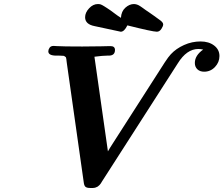

<svg xmlns="http://www.w3.org/2000/svg" viewBox="-20 -912 1100 945"><path d="M217.8 -659.2Q217.8 -668 223.9 -677Q230 -686 244.1 -686Q245.1 -686 259 -685.1Q272.9 -684.1 305.4 -683.6Q337.9 -683.1 384.8 -683.1Q434.6 -683.1 478 -684.1L521 -685.1H523.9Q545.9 -685.1 545.9 -666Q545.9 -638.2 515.1 -638.2H506.8Q486.8 -638.2 444.8 -632.8L511.2 -167Q519 -181.2 537.1 -209L791 -605Q809.1 -632.8 820.8 -645Q846.7 -672.9 885.7 -690.4Q924.8 -708 966.8 -708Q1007.8 -708 1033.9 -688Q1060.1 -668 1060.1 -636.2Q1060.1 -605.5 1038.1 -582.3Q1016.1 -559.1 984.9 -559.1Q963.9 -559.1 951.4 -571Q939 -583 939 -602.1Q939 -639.2 980 -668Q967.8 -670.9 956.1 -670.9Q898.9 -670.9 855 -600.1L487.8 -27.8Q485.8 -24.9 481.9 -18.6Q478 -12.2 476.1 -9Q474.1 -5.9 469.5 -1Q464.8 3.9 460.9 6.3Q457 8.8 450.4 11Q443.8 13.2 437 13.2H423.8Q407.7 13.2 400.9 7.6Q394 2 392.1 -15.1L309.1 -600.1Q308.1 -604 307.6 -611.6Q307.1 -619.1 306.6 -620.6Q306.2 -622.1 305.2 -627Q304.2 -631.8 302 -632.3Q299.8 -632.8 297.9 -635Q295.9 -637.2 292 -637.2Q288.1 -637.2 283.4 -637.7Q278.8 -638.2 272 -638.2H257.8Q217.8 -638.2 217.8 -659.2ZM398.9 -827.1Q398.9 -850.1 418.5 -871.1Q438 -892.1 461.9 -892.1Q465.8 -892.1 469.5 -891.6Q473.1 -891.1 476.1 -890.1Q479 -889.2 484.6 -886Q490.2 -882.8 494.1 -880.4Q498 -877.9 507.1 -872.1Q516.1 -866.2 524.2 -860.6Q532.2 -855 546.6 -844Q561 -833 575.2 -824.2Q577.1 -856.4 597.2 -874.3Q617.2 -892.1 639.2 -892.1Q642.1 -892.1 645 -891.6Q647.9 -891.1 650.4 -890.6Q652.8 -890.1 656.5 -888.7Q660.2 -887.2 663.6 -885.5Q667 -883.8 672.6 -879.9Q678.2 -876 683.1 -872.6Q688 -869.1 697 -862.5Q706.1 -856 714.6 -850.6Q723.1 -845.2 736.6 -835.2Q750 -825.2 763.2 -815.9Q783.2 -802.7 783.2 -792Q783.2 -783.2 774.2 -769.5Q765.1 -755.9 752 -755.9Q731 -755.9 606.9 -787.1Q591.8 -756.3 575.2 -755.9H574.2Q573.2 -755.9 446.8 -783.2Q398.9 -792 398.9 -827.1Z"/></svg>

Font: CMU Serif
Style: BoldItalic
Weight: 700
Italic angle: -14.04°
Version: Version 0.7.0